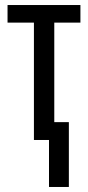

<svg xmlns="http://www.w3.org/2000/svg" viewBox="-20 -557 350 764"><path d="M300 -537V-467H196V-71H254V187H175V0H115V-467H10V-537Z"/></svg>

Font: Noto Sans ExtraCondensed
Style: Regular
Weight: 400
Width: 2
Designer: Monotype Design Team
Foundry: Monotype Imaging Inc.
Version: Version 2.013; ttfautohint (v1.8.4.7-5d5b)